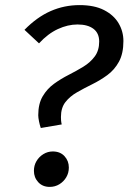

<svg xmlns="http://www.w3.org/2000/svg" viewBox="-20 -721 504 753"><path d="M292 -701Q350 -701 388 -681.5Q426 -662 445 -630Q464 -598 464 -560Q464 -511 446.5 -479Q429 -447 401 -426.5Q373 -406 341.5 -390.5Q310 -375 282 -359Q254 -343 236.5 -320.5Q219 -298 219 -262Q219 -256 219.5 -249Q220 -242 222 -233L140 -219Q136 -230 133 -245Q130 -260 130 -269Q130 -314 147.5 -343.5Q165 -373 192 -392.5Q219 -412 249.5 -427.5Q280 -443 307 -459.5Q334 -476 351.5 -499.5Q369 -523 369 -558Q369 -591 346.5 -608Q324 -625 284 -625Q246 -625 207 -607Q168 -589 133 -551L76 -604Q125 -654 178.5 -677.5Q232 -701 292 -701ZM175 12Q147 12 130 -6.5Q113 -25 113 -51Q113 -72 123 -89Q133 -106 150 -116.5Q167 -127 187 -127Q216 -127 233 -108.5Q250 -90 250 -64Q250 -43 240 -26Q230 -9 213 1.5Q196 12 175 12Z"/></svg>

Font: Fira Sans Variable
Style: Italic
Weight: 397
Italic angle: -8°
Designer: Carrois Corporate & Edenspiekermann AG
Foundry: Carrois Corporate GbR & Edenspiekermann AG
Version: Version 4.202